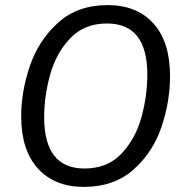

<svg xmlns="http://www.w3.org/2000/svg" viewBox="-20 -720 727 752"><path d="M646 -422Q646 -321 612 -221.5Q578 -122 502 -55Q426 12 308 12Q194 12 128.5 -60Q63 -132 63 -264Q63 -363 97.5 -463Q132 -563 208 -631.5Q284 -700 402 -700Q516 -700 581 -628Q646 -556 646 -422ZM153 -261Q153 -60 311 -60Q401 -60 456 -118.5Q511 -177 534 -261Q557 -345 557 -428Q557 -628 399 -628Q310 -628 255 -570Q200 -512 176.5 -428Q153 -344 153 -261Z"/></svg>

Font: FiraGO Book
Style: Italic
Weight: 350
Italic angle: -8°
Designer: bBox Type GmbH
Foundry: bBox Type GmbH
Version: Version 1.001